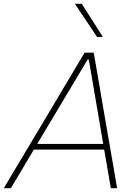

<svg xmlns="http://www.w3.org/2000/svg" viewBox="-36 -990 724 1010"><path d="M-16 0Q18.5 -58 56.5 -121.8Q94.5 -185.5 129 -243L275 -488Q312.5 -551 344.2 -604.2Q376 -657.5 409 -713H457Q466 -660.5 475.5 -606.5Q485 -552.5 496 -487L538 -243Q548.5 -183 559.5 -119.8Q570.5 -56.5 580 0H547Q538.5 -48.5 529.8 -100.5Q521 -152.5 512 -203H142Q112 -152.5 81.5 -101.2Q51 -50 21 0ZM185 -275Q173 -255 160 -233H507Q503.5 -253.5 500 -274L431 -677H425ZM475 -795Q446 -838.5 416.8 -882.2Q387.5 -926 358 -970H394Q421.5 -927.5 449.5 -883.5Q477.5 -839.5 505 -796Z"/></svg>

Font: Commissioner Thin
Style: Italic
Weight: 100
Italic angle: -12°
Designer: Kostas Bartsokas
Foundry: Kostas Bartsokas
Version: Version 1.000; ttfautohint (v1.8.3)